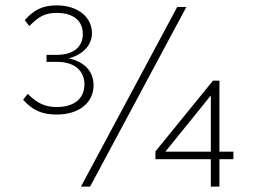

<svg xmlns="http://www.w3.org/2000/svg" viewBox="-20 -694 954 714"><path d="M191 -268C275 -268 328 -313 328 -377C328 -428 294 -465 235 -477C288 -490 322 -526 322 -571C322 -630 270 -674 191 -674C139 -674 107 -658 72 -619L89 -597C123 -631 145 -646 191 -646C255 -646 288 -615 288 -568C288 -521 255 -490 191 -490H153V-464H191C262 -464 294 -427 294 -380C294 -333 262 -296 191 -296C148 -296 118 -310 83 -345L66 -323C101 -284 136 -268 191 -268ZM315 0 673 -668H639L281 0ZM796 0V-102H848V-130H796V-394H772L558 -131V-102H764V0ZM764 -130H595L764 -339Z"/></svg>

Font: Gantari Thin
Style: Regular
Weight: 250
Designer: Anugrah Pasau
Foundry: Lafontype
Version: Version 1.000